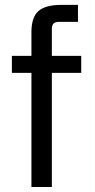

<svg xmlns="http://www.w3.org/2000/svg" viewBox="-20 -752 381 772"><path d="M106.4 0V-459H27.8V-527.3H106.4V-623Q106.4 -682.1 134.3 -707.3Q162.1 -732.4 227.5 -732.4H293.5V-664.1H215.8Q188.5 -664.1 188.5 -636.7V-527.3H306.6V-459H188.5V0Z"/></svg>

Font: Schibsted Grotesk
Style: Regular
Weight: 400
Designer: Bakken & Baeck AS, Henrik Kongsvoll
Foundry: Schibsted ASA
Version: Version 1.100; ttfautohint (v1.8.4.7-5d5b);gftools[0.9.25]